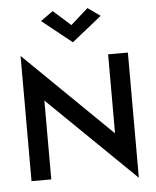

<svg xmlns="http://www.w3.org/2000/svg" viewBox="-64 -1034 911 1123"><g transform="rotate(-5 391.0 -472.5)"><path d="M589 -700H705V35L194 -463V0H78V-735L589 -236ZM390 -889 492 -980 565 -928 390 -788 215 -928 288 -980Z"/></g></svg>

Font: Renner* Medium
Style: Medium
Weight: 500
Version: Version 003.000 ; ttfautohint (v0.97) -l 8 -r 50 -G 200 -x 1